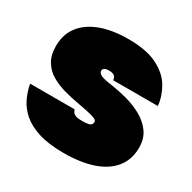

<svg xmlns="http://www.w3.org/2000/svg" viewBox="-130 -675 820 820"><g transform="rotate(30 280.0 -265.0)"><path d="M280 15Q206 15 156.5 -1Q107 -17 77 -43.5Q47 -70 31.5 -103Q16 -136 10 -170H230Q232 -159 241.5 -151Q251 -143 280 -143Q312 -143 321 -148.5Q330 -154 330 -166Q330 -172 323 -176.5Q316 -181 294.5 -186.5Q273 -192 228 -200Q193 -206 157 -216Q121 -226 91 -243.5Q61 -261 43 -290.5Q25 -320 25 -365Q25 -422 55.5 -462Q86 -502 143 -523.5Q200 -545 280 -545Q370 -545 423.5 -517.5Q477 -490 501.5 -447.5Q526 -405 530 -360H310Q308 -376 299.5 -381.5Q291 -387 275 -387Q258 -387 251.5 -382Q245 -377 245 -370Q245 -359 259 -351.5Q273 -344 319 -338Q353 -333 392.5 -322.5Q432 -312 468 -292.5Q504 -273 527 -242Q550 -211 550 -166Q550 -107 517.5 -66.5Q485 -26 425 -5.5Q365 15 280 15Z"/></g></svg>

Font: Golos Text Black
Style: Regular
Weight: 900
Designer: A.Korolkova, Vitaly Kuzmin
Foundry: ParaType Ltd
Version: Version 2.004